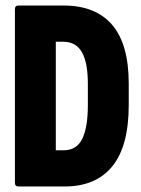

<svg xmlns="http://www.w3.org/2000/svg" viewBox="-20 -675 509 695"><path d="M47 0Q34 0 34 -13V-642Q34 -655 47 -655H210Q326 -655 386 -585Q446 -515 446 -372V-295Q446 -146 386.5 -73Q327 0 214 0ZM182 -131H211Q257 -131 277.5 -172Q298 -213 298 -295V-372Q298 -448 276.5 -486Q255 -524 208 -524H182Z"/></svg>

Font: Sofia Sans Extra Condensed Black
Style: Regular
Weight: 900
Designer: Botio Nikoltchev, Ani Petrova
Foundry: lettersoup
Version: Version 4.101